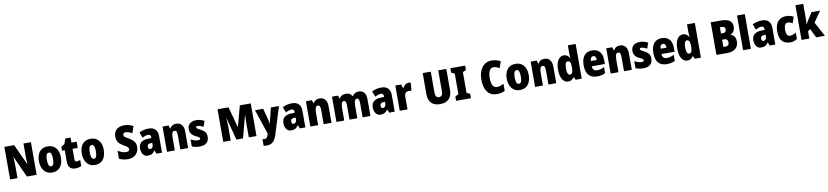

<svg xmlns="http://www.w3.org/2000/svg" viewBox="26 -2330 17847 4139"><g transform="rotate(-10 8949.5 -260.0)"><path d="M645 0H431L222 -462H218Q222 -410 224 -362Q226 -314 226 -281V0H64V-714H278L485 -263H489Q486 -311 484 -356.5Q482 -402 482 -436V-714H645Z M1225 -278Q1225 -201 1200.5 -135Q1176 -69 1122.5 -29.5Q1069 10 984 10Q905 10 851.5 -29Q798 -68 771 -133.5Q744 -199 744 -278Q744 -361 770 -425.5Q796 -490 850 -526.5Q904 -563 986 -563Q1057 -563 1111 -529.5Q1165 -496 1195 -432.5Q1225 -369 1225 -278ZM917 -277Q917 -203 933 -165Q949 -127 985 -127Q1022 -127 1037 -165Q1052 -203 1052 -278Q1052 -352 1037 -389Q1022 -426 985 -426Q949 -426 933 -389Q917 -352 917 -277Z M1548 -133Q1566 -133 1585 -138.5Q1604 -144 1625 -152V-21Q1597 -6 1565.5 2Q1534 10 1494 10Q1413 10 1373 -35Q1333 -80 1333 -182V-417H1274V-501L1348 -548L1390 -664H1504V-553H1618V-417H1504V-187Q1504 -133 1548 -133Z M2163 -278Q2163 -201 2138.5 -135Q2114 -69 2060.5 -29.5Q2007 10 1922 10Q1843 10 1789.5 -29Q1736 -68 1709 -133.5Q1682 -199 1682 -278Q1682 -361 1708 -425.5Q1734 -490 1788 -526.5Q1842 -563 1924 -563Q1995 -563 2049 -529.5Q2103 -496 2133 -432.5Q2163 -369 2163 -278ZM1855 -277Q1855 -203 1871 -165Q1887 -127 1923 -127Q1960 -127 1975 -165Q1990 -203 1990 -278Q1990 -352 1975 -389Q1960 -426 1923 -426Q1887 -426 1871 -389Q1855 -352 1855 -277Z M2883 -217Q2883 -153 2854.5 -101.5Q2826 -50 2772.5 -20Q2719 10 2642 10Q2587 10 2543 0Q2499 -10 2452 -35V-207Q2499 -178 2547.5 -162.5Q2596 -147 2636 -147Q2671 -147 2687.5 -162Q2704 -177 2704 -200Q2704 -216 2696 -229.5Q2688 -243 2666.5 -259Q2645 -275 2604 -298Q2559 -324 2525.5 -352Q2492 -380 2474 -418.5Q2456 -457 2456 -515Q2456 -613 2517.5 -668.5Q2579 -724 2689 -724Q2741 -724 2789 -710.5Q2837 -697 2883 -673L2833 -524Q2752 -570 2692 -570Q2661 -570 2647.5 -557Q2634 -544 2634 -524Q2634 -506 2642 -492.5Q2650 -479 2673.5 -463.5Q2697 -448 2741 -423Q2809 -385 2846 -338.5Q2883 -292 2883 -217Z M3197 -563Q3286 -563 3337.5 -513Q3389 -463 3389 -363V0H3268L3238 -73H3234Q3205 -30 3171 -10Q3137 10 3080 10Q3033 10 3001.5 -14Q2970 -38 2954 -78.5Q2938 -119 2938 -169Q2938 -258 2990 -301.5Q3042 -345 3141 -349L3219 -352V-364Q3219 -432 3161 -432Q3109 -432 3032 -391L2986 -513Q3029 -537 3082 -550Q3135 -563 3197 -563ZM3185 -245Q3110 -242 3110 -177Q3110 -121 3154 -121Q3181 -121 3200 -143Q3219 -165 3219 -200V-247Z M3796 -563Q3872 -563 3916.5 -511.5Q3961 -460 3961 -360V0H3790V-306Q3790 -361 3779 -389Q3768 -417 3736 -417Q3696 -417 3682.5 -378.5Q3669 -340 3669 -250V0H3498V-553H3630L3650 -484H3659Q3702 -563 3796 -563Z M4418 -170Q4418 -84 4366.5 -37Q4315 10 4215 10Q4169 10 4127.5 3Q4086 -4 4045 -21V-174Q4082 -154 4123.5 -141.5Q4165 -129 4201 -129Q4251 -129 4251 -160Q4251 -170 4244.5 -178.5Q4238 -187 4218 -199Q4198 -211 4157 -230Q4101 -257 4072.5 -298Q4044 -339 4044 -400Q4044 -478 4095.5 -520.5Q4147 -563 4239 -563Q4285 -563 4326 -551Q4367 -539 4411 -516L4367 -393Q4337 -410 4305 -422Q4273 -434 4246 -434Q4208 -434 4208 -409Q4208 -399 4214 -392Q4220 -385 4238.5 -374Q4257 -363 4296 -343Q4353 -314 4385.5 -275Q4418 -236 4418 -170Z M5018 0 4888 -490H4884Q4888 -447 4890.5 -399.5Q4893 -352 4893 -310V0H4730V-714H4971L5093 -262H5096L5218 -714H5457V0H5289V-313Q5289 -356 5291.5 -402.5Q5294 -449 5296 -490H5292L5162 0Z M5522 -553H5701L5770 -290Q5775 -269 5779 -246.5Q5783 -224 5784 -207H5788Q5791 -239 5804 -288L5870 -553H6046L5864 35Q5830 145 5779.5 192.5Q5729 240 5644 240Q5623 240 5605 238Q5587 236 5572 232V88Q5593 94 5617 94Q5653 94 5668.5 74Q5684 54 5702 0L5704 -8Z M6335 -563Q6424 -563 6475.5 -513Q6527 -463 6527 -363V0H6406L6376 -73H6372Q6343 -30 6309 -10Q6275 10 6218 10Q6171 10 6139.5 -14Q6108 -38 6092 -78.5Q6076 -119 6076 -169Q6076 -258 6128 -301.5Q6180 -345 6279 -349L6357 -352V-364Q6357 -432 6299 -432Q6247 -432 6170 -391L6124 -513Q6167 -537 6220 -550Q6273 -563 6335 -563ZM6323 -245Q6248 -242 6248 -177Q6248 -121 6292 -121Q6319 -121 6338 -143Q6357 -165 6357 -200V-247Z M6934 -563Q7010 -563 7054.5 -511.5Q7099 -460 7099 -360V0H6928V-306Q6928 -361 6917 -389Q6906 -417 6874 -417Q6834 -417 6820.5 -378.5Q6807 -340 6807 -250V0H6636V-553H6768L6788 -484H6797Q6840 -563 6934 -563Z M7789 -563Q7869 -563 7910 -513.5Q7951 -464 7951 -360V0H7780V-305Q7780 -363 7767.5 -390Q7755 -417 7729 -417Q7692 -417 7678 -379Q7664 -341 7664 -262V0H7493V-305Q7493 -417 7444 -417Q7406 -417 7392 -375.5Q7378 -334 7378 -246V0H7207V-553H7339L7360 -485H7368Q7385 -522 7422 -542.5Q7459 -563 7511 -563Q7564 -563 7596 -542.5Q7628 -522 7644 -489H7654Q7675 -524 7708.5 -543.5Q7742 -563 7789 -563Z M8291 -563Q8380 -563 8431.5 -513Q8483 -463 8483 -363V0H8362L8332 -73H8328Q8299 -30 8265 -10Q8231 10 8174 10Q8127 10 8095.5 -14Q8064 -38 8048 -78.5Q8032 -119 8032 -169Q8032 -258 8084 -301.5Q8136 -345 8235 -349L8313 -352V-364Q8313 -432 8255 -432Q8203 -432 8126 -391L8080 -513Q8123 -537 8176 -550Q8229 -563 8291 -563ZM8279 -245Q8204 -242 8204 -177Q8204 -121 8248 -121Q8275 -121 8294 -143Q8313 -165 8313 -200V-247Z M8882 -563Q8906 -563 8931 -557L8917 -381Q8907 -384 8894.5 -385.5Q8882 -387 8863 -387Q8818 -387 8790.5 -362Q8763 -337 8763 -276V0H8593V-553H8722L8747 -465H8755Q8766 -489 8785 -511.5Q8804 -534 8829 -548.5Q8854 -563 8882 -563Z M9738 -255Q9738 -127 9671.5 -58.5Q9605 10 9477 10Q9353 10 9287 -56Q9221 -122 9221 -251V-714H9398V-261Q9398 -197 9418.5 -170Q9439 -143 9480 -143Q9522 -143 9541.5 -170Q9561 -197 9561 -262V-714H9738Z M10151 0H9827V-97L9900 -131V-583L9827 -617V-714H10151V-617L10078 -583V-131L10151 -97Z M10742 -574Q10686 -574 10655.5 -515.5Q10625 -457 10625 -354Q10625 -140 10750 -140Q10789 -140 10824.5 -153.5Q10860 -167 10896 -185V-30Q10822 10 10725 10Q10584 10 10513 -86Q10442 -182 10442 -355Q10442 -464 10476.5 -547.5Q10511 -631 10575.5 -677.5Q10640 -724 10732 -724Q10780 -724 10828 -712Q10876 -700 10923 -674L10873 -530Q10842 -550 10810 -562Q10778 -574 10742 -574Z M11465 -278Q11465 -201 11440.5 -135Q11416 -69 11362.5 -29.5Q11309 10 11224 10Q11145 10 11091.5 -29Q11038 -68 11011 -133.5Q10984 -199 10984 -278Q10984 -361 11010 -425.5Q11036 -490 11090 -526.5Q11144 -563 11226 -563Q11297 -563 11351 -529.5Q11405 -496 11435 -432.5Q11465 -369 11465 -278ZM11157 -277Q11157 -203 11173 -165Q11189 -127 11225 -127Q11262 -127 11277 -165Q11292 -203 11292 -278Q11292 -352 11277 -389Q11262 -426 11225 -426Q11189 -426 11173 -389Q11157 -352 11157 -277Z M11854 -563Q11930 -563 11974.5 -511.5Q12019 -460 12019 -360V0H11848V-306Q11848 -361 11837 -389Q11826 -417 11794 -417Q11754 -417 11740.5 -378.5Q11727 -340 11727 -250V0H11556V-553H11688L11708 -484H11717Q11760 -563 11854 -563Z M12281 10Q12201 10 12154 -66Q12107 -142 12107 -277Q12107 -413 12154 -488Q12201 -563 12280 -563Q12323 -563 12354 -542.5Q12385 -522 12407 -482H12412Q12409 -515 12407.5 -544.5Q12406 -574 12406 -595V-760H12577V0H12443L12414 -59H12406Q12381 -25 12353.5 -7.5Q12326 10 12281 10ZM12342 -130Q12379 -130 12394.5 -161.5Q12410 -193 12411 -263V-290Q12411 -356 12395.5 -388Q12380 -420 12342 -420Q12313 -420 12296.5 -384.5Q12280 -349 12280 -278Q12280 -202 12296.5 -166Q12313 -130 12342 -130Z M12899 -562Q13004 -562 13063.5 -497.5Q13123 -433 13123 -310V-225H12836Q12838 -121 12938 -121Q12981 -121 13016.5 -131Q13052 -141 13093 -164V-30Q13022 10 12915 10Q12793 10 12730 -61.5Q12667 -133 12667 -274Q12667 -416 12727.5 -489Q12788 -562 12899 -562ZM12904 -436Q12876 -436 12857.5 -414Q12839 -392 12837 -341H12966Q12966 -389 12949.5 -412.5Q12933 -436 12904 -436Z M13508 -563Q13584 -563 13628.5 -511.5Q13673 -460 13673 -360V0H13502V-306Q13502 -361 13491 -389Q13480 -417 13448 -417Q13408 -417 13394.5 -378.5Q13381 -340 13381 -250V0H13210V-553H13342L13362 -484H13371Q13414 -563 13508 -563Z M14130 -170Q14130 -84 14078.5 -37Q14027 10 13927 10Q13881 10 13839.5 3Q13798 -4 13757 -21V-174Q13794 -154 13835.5 -141.5Q13877 -129 13913 -129Q13963 -129 13963 -160Q13963 -170 13956.5 -178.5Q13950 -187 13930 -199Q13910 -211 13869 -230Q13813 -257 13784.5 -298Q13756 -339 13756 -400Q13756 -478 13807.5 -520.5Q13859 -563 13951 -563Q13997 -563 14038 -551Q14079 -539 14123 -516L14079 -393Q14049 -410 14017 -422Q13985 -434 13958 -434Q13920 -434 13920 -409Q13920 -399 13926 -392Q13932 -385 13950.5 -374Q13969 -363 14008 -343Q14065 -314 14097.5 -275Q14130 -236 14130 -170Z M14425 -562Q14530 -562 14589.5 -497.5Q14649 -433 14649 -310V-225H14362Q14364 -121 14464 -121Q14507 -121 14542.5 -131Q14578 -141 14619 -164V-30Q14548 10 14441 10Q14319 10 14256 -61.5Q14193 -133 14193 -274Q14193 -416 14253.5 -489Q14314 -562 14425 -562ZM14430 -436Q14402 -436 14383.5 -414Q14365 -392 14363 -341H14492Q14492 -389 14475.5 -412.5Q14459 -436 14430 -436Z M14890 10Q14810 10 14763 -66Q14716 -142 14716 -277Q14716 -413 14763 -488Q14810 -563 14889 -563Q14932 -563 14963 -542.5Q14994 -522 15016 -482H15021Q15018 -515 15016.5 -544.5Q15015 -574 15015 -595V-760H15186V0H15052L15023 -59H15015Q14990 -25 14962.5 -7.5Q14935 10 14890 10ZM14951 -130Q14988 -130 15003.5 -161.5Q15019 -193 15020 -263V-290Q15020 -356 15004.5 -388Q14989 -420 14951 -420Q14922 -420 14905.5 -384.5Q14889 -349 14889 -278Q14889 -202 14905.5 -166Q14922 -130 14951 -130Z M15745 -714Q15876 -714 15937 -670Q15998 -626 15998 -536Q15998 -473 15969 -432Q15940 -391 15899 -379V-374Q15951 -359 15980.5 -319.5Q16010 -280 16010 -209Q16010 -112 15945 -56Q15880 0 15768 0H15525V-714ZM15746 -437Q15782 -437 15800 -456Q15818 -475 15818 -509Q15818 -574 15742 -574H15702V-437ZM15702 -302V-143H15754Q15793 -143 15811 -164Q15829 -185 15829 -224Q15829 -259 15810 -280.5Q15791 -302 15751 -302Z M16280 0H16109V-760H16280Z M16622 -563Q16711 -563 16762.5 -513Q16814 -463 16814 -363V0H16693L16663 -73H16659Q16630 -30 16596 -10Q16562 10 16505 10Q16458 10 16426.5 -14Q16395 -38 16379 -78.5Q16363 -119 16363 -169Q16363 -258 16415 -301.5Q16467 -345 16566 -349L16644 -352V-364Q16644 -432 16586 -432Q16534 -432 16457 -391L16411 -513Q16454 -537 16507 -550Q16560 -563 16622 -563ZM16610 -245Q16535 -242 16535 -177Q16535 -121 16579 -121Q16606 -121 16625 -143Q16644 -165 16644 -200V-247Z M17141 10Q17025 10 16964 -58.5Q16903 -127 16903 -274Q16903 -361 16930.5 -426Q16958 -491 17012.5 -527Q17067 -563 17148 -563Q17195 -563 17234.5 -552.5Q17274 -542 17309 -521L17262 -388Q17235 -404 17209 -412.5Q17183 -421 17156 -421Q17119 -421 17097.5 -383.5Q17076 -346 17076 -274Q17076 -202 17097.5 -167Q17119 -132 17159 -132Q17228 -132 17294 -181V-39Q17262 -15 17224.5 -2.5Q17187 10 17141 10Z M17559 -459Q17559 -422 17557 -383.5Q17555 -345 17551 -310H17554Q17565 -331 17578 -353.5Q17591 -376 17601 -392L17705 -553H17891L17729 -318L17899 0H17709L17610 -200L17559 -158V0H17388V-760H17559Z"/></g></svg>

Font: Noto Sans Myanmar UI Condensed Black
Style: Regular
Weight: 900
Width: 3
Designer: Monotype Design Team
Foundry: Monotype Imaging Inc.
Version: Version 2.103; ttfautohint (v1.8.4.7-5d5b)